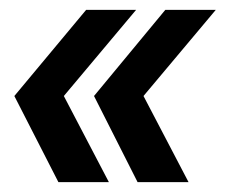

<svg xmlns="http://www.w3.org/2000/svg" viewBox="-20 -475 478 388"><path d="M200 -107 109 -281 255 -455H154L9 -281L98 -107ZM361 -107 270 -281 416 -455H314L170 -281L258 -107Z"/></svg>

Font: Arthouse Owned Medium
Style: Italic
Weight: 500
Italic angle: -10°
Designer: Jeremy Tribby
Foundry: Tribby Type
Version: Version 1.000;PS 001.000;hotconv 1.0.88;makeotf.lib2.5.64775